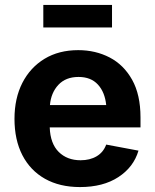

<svg xmlns="http://www.w3.org/2000/svg" viewBox="-20 -759 636 790"><path d="M309.1 10.7Q225.6 10.7 165 -23.4Q104.5 -57.6 72 -120.6Q39.6 -183.6 39.6 -270Q39.6 -354.5 72 -418Q104.5 -481.4 163.3 -517.1Q222.2 -552.7 301.8 -552.7Q373 -552.7 431.2 -522.5Q489.3 -492.2 523.7 -430.7Q558.1 -369.1 558.1 -275.9V-234.9H184.6Q187 -168 221.7 -133.8Q256.3 -99.6 311.5 -99.6Q350.1 -99.6 377.7 -116Q405.3 -132.3 417 -164.1L549.8 -139.2Q529.8 -71.3 467 -30.3Q404.3 10.7 309.1 10.7ZM185.5 -326.7H417Q411.6 -379.9 382.8 -411.1Q354 -442.4 303.2 -442.4Q250.5 -442.4 220.2 -409.9Q189.9 -377.4 185.5 -326.7ZM440.9 -738.8V-646H158.2V-738.8Z"/></svg>

Font: Inter
Style: Bold
Weight: 700
Designer: Rasmus Andersson
Foundry: rsms
Version: Version 4.001;git-9221beed3